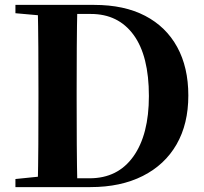

<svg xmlns="http://www.w3.org/2000/svg" viewBox="-20 -764 834 784"><path d="M43 0V-33L200 -49H215V0ZM134 0Q136 -86 136.5 -174.5Q137 -263 137 -360V-392Q137 -482 136.5 -569.5Q136 -657 134 -744H296Q294 -658 293.5 -570Q293 -482 293 -392V-360Q293 -265 293.5 -176Q294 -87 296 0ZM215 0V-36H346Q461 -36 524.5 -125Q588 -214 588 -372Q588 -536 525.5 -621.5Q463 -707 351 -707H215V-744H365Q487 -744 572.5 -699.5Q658 -655 703.5 -572Q749 -489 749 -374Q749 -258 701 -174.5Q653 -91 563 -45.5Q473 0 349 0ZM43 -710V-744H215V-696H200Z"/></svg>

Font: Noto Serif KR ExtraLight ExtraBold
Style: Regular
Weight: 800
Version: Version 2.003-H1;hotconv 1.1.1;makeotfexe 2.6.0